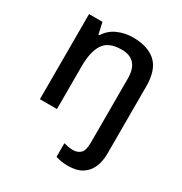

<svg xmlns="http://www.w3.org/2000/svg" viewBox="-182 -681 996 1053"><g transform="rotate(30 315.5 -154.5)"><path d="M398 240Q374 240 354.5 236.5Q335 233 320 228V142Q335 146 348.5 148.5Q362 151 380 151Q407 151 425.5 134Q444 117 444 68V-339Q444 -460 336 -460Q254 -460 222.5 -411.5Q191 -363 191 -272V0H83V-539H168L184 -467H190Q216 -509 261 -529Q306 -549 357 -549Q452 -549 502.5 -502.5Q553 -456 553 -352V73Q553 123 536.5 160.5Q520 198 486 219Q452 240 398 240Z"/></g></svg>

Font: Noto Sans Adlam Unjoined Medium
Style: Regular
Weight: 500
Version: Version 3.001